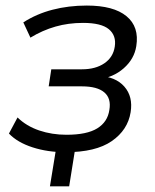

<svg xmlns="http://www.w3.org/2000/svg" viewBox="-20 -531 548 681"><path d="M157.1 130 184.5 -38.1H252.2L225.3 130ZM212.4 8.9Q149 8.9 95.5 -8.4Q41.9 -25.7 11.7 -57.3L42.2 -114.4Q73.6 -83.7 119 -68.3Q164.3 -53 215.7 -53Q288.3 -53 325.1 -75.8Q361.8 -98.6 367.9 -141.1Q375 -182.1 349.9 -203.4Q324.9 -224.7 270.9 -224.7H152.7L161.9 -285.2H270.8Q318.8 -285.2 350.1 -306.5Q381.5 -327.8 387.1 -365.8Q393.1 -404.8 366.2 -427.3Q339.2 -449.8 274.5 -449.8Q222.5 -449.8 176.8 -436.7Q131 -423.7 87.9 -397.5L62.7 -451.6Q109.7 -481.8 166.4 -496.5Q223.2 -511.3 287.9 -511.3Q382.9 -511.3 428.6 -473.6Q474.4 -435.9 463.4 -367.4Q456.4 -321.9 418.8 -288.8Q381.3 -255.8 327.3 -249.4L329.3 -261.8Q389.7 -259.4 421 -223.9Q452.3 -188.3 443.3 -132.8Q433.3 -69.9 376.4 -30.5Q319.5 8.9 212.4 8.9Z"/></svg>

Font: Mulish ExtraLight
Style: Italic
Weight: 200
Italic angle: -9°
Designer: Vernon Adams
Foundry: Vernon Adams
Version: Version 3.603